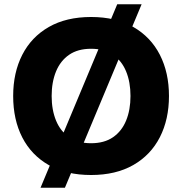

<svg xmlns="http://www.w3.org/2000/svg" viewBox="-20 -812 858 904"><path d="M170.8 72 532 -792H646.8L285.6 72ZM42 -360Q42 -470 84.9 -554Q127.9 -638 210 -685Q292.2 -732 408.8 -732Q525.4 -732 607.6 -685Q689.7 -638 732.7 -554Q775.6 -470 775.6 -360Q775.6 -250 732.7 -166Q689.7 -82 607.6 -35Q525.4 12 408.8 12Q291.9 12 209.9 -34.6Q127.9 -81.3 84.9 -164.9Q42 -248.6 42 -360ZM223.2 -360Q223.2 -294.6 243.8 -244.4Q264.4 -194.2 305.5 -165.9Q346.6 -137.6 408.8 -137.6Q471 -137.6 512.1 -165.9Q553.2 -194.2 573.8 -244.4Q594.4 -294.6 594.4 -360Q594.4 -425.4 573.8 -475.6Q553.2 -525.8 512.1 -554.1Q471 -582.4 408.8 -582.4Q346.6 -582.4 305.5 -554.1Q264.4 -525.8 243.8 -475.6Q223.2 -425.4 223.2 -360Z"/></svg>

Font: Kufam
Style: Regular
Weight: 400
Designer: Wael Morcos, Artur Schmal
Foundry: Original Type
Version: Version 1.301; ttfautohint (v1.8.3)